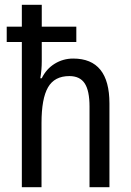

<svg xmlns="http://www.w3.org/2000/svg" viewBox="-20 -780 545 800"><path d="M154 -760V-669H298V-605H154V-525Q154 -489 148 -454H154Q173 -493 208 -514.5Q243 -536 285 -536Q436 -536 436 -349V0H353V-336Q353 -402 333 -432.5Q313 -463 269 -463Q207 -463 180 -416Q153 -369 153 -268V0H71V-605H8V-669H71V-760Z"/></svg>

Font: Noto Sans Thai Cond
Style: Regular
Weight: 400
Width: 3
Designer: Monotype Design Team
Foundry: Monotype Imaging Inc.
Version: Version 2.002; ttfautohint (v1.8.4.7-5d5b)